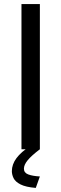

<svg xmlns="http://www.w3.org/2000/svg" viewBox="-20 -730 300 939"><path d="M85 0V-710H175V0ZM38 107Q38 74 60.5 43.5Q83 13 131 -18H155L175 0Q134 31 115.5 53.5Q97 76 97 95Q97 115 118 123Q139 131 175 133L155 189Q106 185 80.5 172Q55 159 46.5 141.5Q38 124 38 107Z"/></svg>

Font: Raleway Thin Medium
Style: Regular
Weight: 500
Version: Version 4.026